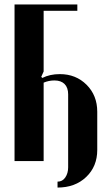

<svg xmlns="http://www.w3.org/2000/svg" viewBox="-20 -719 495 857"><path d="M325.2 -670.9H174.8V-399.9L164.1 -376L168.9 -371.1Q202.6 -388.2 247.1 -388.2Q318.8 -388.2 366.5 -340.6Q414.1 -293 414.1 -220.2V-49.8Q414.1 23.9 364.7 71Q315.4 118.2 236.8 118.2V91.8Q258.8 91.8 271.5 73Q284.2 54.2 284.2 27.8V-297.9Q284.2 -327.6 268.3 -343.8Q252.4 -359.9 223.1 -359.9Q197.8 -359.9 174.8 -350.1V0H44.9V-699.2H325.2Z"/></svg>

Font: Moniqa Black Heading
Style: Regular
Weight: 900
Designer: Rajesh Rajput
Foundry: Rajesh Rajput
Version: Version 1.000